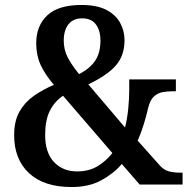

<svg xmlns="http://www.w3.org/2000/svg" viewBox="-20 -744 767 774"><path d="M269 10Q157 10 97 -46Q37 -102 37 -199Q37 -257 59 -295Q81 -333 117 -358Q153 -383 197 -402Q160 -446 143 -484Q126 -522 126 -570Q126 -640 170.5 -682Q215 -724 309 -724Q370 -724 408 -704.5Q446 -685 464 -652.5Q482 -620 482 -582Q482 -520 447 -480Q412 -440 336 -404L484 -230Q493 -265 497 -306Q501 -347 501 -382V-424H689V-376H676Q655 -376 635.5 -372.5Q616 -369 601 -355.5Q586 -342 578 -312Q571 -281 560.5 -246Q550 -211 535 -177L626 -75Q641 -59 660 -53.5Q679 -48 707 -48H716V0H543L471 -83Q439 -45 389 -17.5Q339 10 269 10ZM299 -445Q344 -469 364.5 -500.5Q385 -532 385 -581Q385 -620 367 -645Q349 -670 311 -670Q275 -670 256 -646Q237 -622 237 -580Q237 -544 252.5 -513.5Q268 -483 299 -445ZM291 -53Q339 -53 374 -74.5Q409 -96 433 -127L234 -358Q199 -334 180.5 -296.5Q162 -259 162 -200Q162 -129 197.5 -91Q233 -53 291 -53Z"/></svg>

Font: Noto Serif Ethiopic SemiCondensed SemiBold
Style: Regular
Weight: 600
Width: 4
Designer: Monotype Design Team
Foundry: Monotype Imaging Inc.
Version: Version 2.102; ttfautohint (v1.8.4.7-5d5b)